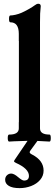

<svg xmlns="http://www.w3.org/2000/svg" viewBox="-20 -746 295 1017"><path d="M249 -14.6Q249 3.9 242.2 3.9L178.2 0.5L141.1 51.3Q137.2 56.6 137.2 60.5Q137.2 66.4 150.4 72.8Q210.9 104 210.9 157.7Q210.9 185.5 192.6 206.8Q174.3 228 145 239.3Q115.7 250.5 84 250.5Q45.9 250.5 26.6 238.5Q7.3 226.6 7.3 206.5Q7.3 191.4 16.8 182.4Q26.4 173.3 39.1 173.3Q54.2 173.3 76.2 192.4Q97.2 210.4 107.4 210.4Q133.3 210.4 133.3 185.5Q133.3 147.5 64 116.7Q54.2 112.3 54.2 107.4Q54.2 106 57.1 101.6L126 0Q106 0 54.7 2.4L28.3 3.9Q24.9 3.9 22.9 -1Q21 -5.9 21 -14.6Q21 -33.2 28.3 -33.2Q79.6 -33.2 79.6 -65.9V-98.6H80.1V-528.8H79.6V-566.9Q79.6 -627.9 34.7 -627.9Q27.8 -627.9 27.8 -646Q27.8 -664.1 34.7 -664.1Q44.9 -664.1 61.5 -667.7Q78.1 -671.4 93.8 -678.2Q109.9 -685.1 132.8 -698.2Q155.8 -711.4 163.1 -717.3Q169.4 -722.2 173.8 -724.1Q178.2 -726.1 183.6 -726.1Q189.5 -726.1 192.6 -722.7Q195.8 -719.2 195.8 -712.9Q193.4 -692.9 192.6 -674.1Q191.9 -655.3 191.9 -627.9V-65.9Q191.9 -33.2 242.2 -33.2Q249 -33.2 249 -14.6Z"/></svg>

Font: JuniusX
Style: Bold
Weight: 700
Designer: Peter S. Baker
Foundry: Briery Creek Software
Version: Version 1.004